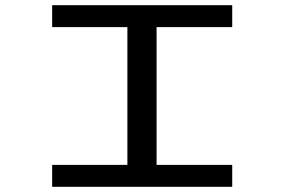

<svg xmlns="http://www.w3.org/2000/svg" viewBox="-20 -720 1090 740"><path d="M875 -615.5H583.5V-84.5H875V0H181V-84.5H471V-615.5H181V-700H875Z"/></svg>

Font: League Mono Extended
Style: Regular
Weight: 400
Width: 9
Designer: Tyler Finck
Foundry: The League of Moveable Type / Tyler Finck
Version: Version 2.210